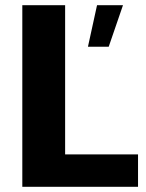

<svg xmlns="http://www.w3.org/2000/svg" viewBox="-20 -720 564 740"><path d="M66 -700H231V-125H512V0H66ZM354 -700H454L399 -540H319Z"/></svg>

Font: Moderustic
Style: Bold
Weight: 700
Designer: Tural Alisoy
Foundry: TAFT Foundry
Version: Version 2.120